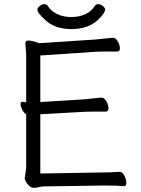

<svg xmlns="http://www.w3.org/2000/svg" viewBox="-20 -894 678 924"><path d="M195 3Q179 3 167.5 6.5Q156 10 141.5 10Q127 10 113 -7.5Q99 -25 99 -37L106 -84V-344Q95 -350 87 -366Q79 -382 79 -393Q79 -404 87 -404H89Q97 -402 106 -402V-634L102 -685Q102 -699 116 -699Q130 -699 149 -693Q168 -687 169 -686L440 -704Q463 -706 488.5 -709Q514 -712 525.5 -712Q537 -712 547 -694.5Q557 -677 557 -661.5Q557 -646 544 -646H482Q455 -646 441 -645L174 -627V-403L385 -416Q408 -418 433.5 -421Q459 -424 470.5 -424Q482 -424 492 -406.5Q502 -389 502 -373Q502 -357 489 -357H426Q400 -357 386 -356L174 -344V-59L472 -64Q510 -64 555 -67H556Q569 -67 578.5 -48.5Q588 -30 588 -14Q588 2 577 2H576Q552 -1 489 -1H473ZM449 -796Q401 -754 325 -754Q249 -754 204.5 -792Q160 -830 160 -848Q160 -856 171 -865Q182 -874 193.5 -874Q205 -874 211 -864Q225 -841 255 -826.5Q285 -812 323.5 -812Q362 -812 392 -826.5Q422 -841 435 -864Q441 -874 452.5 -874Q464 -874 475 -865Q486 -856 486 -849Q486 -831 449 -796Z"/></svg>

Font: LXGW WenKai TC
Style: Regular
Weight: 400
Designer: LXGW / Fontworks Inc.
Foundry: LXGW / Fontworks Inc.
Version: Version 1.330